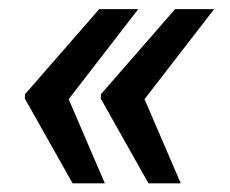

<svg xmlns="http://www.w3.org/2000/svg" viewBox="-20 -478 516 430"><path d="M133.8 -255.9 214.8 -67.4H142.6L35.6 -257.3L36.1 -267.1L202.1 -457.5H289.6ZM303.7 -255.9 384.8 -67.4H312.5L205.6 -257.3L206.1 -267.1L372.1 -457.5H459.5Z"/></svg>

Font: Roboto Medium
Style: Italic
Weight: 500
Italic angle: -12°
Designer: Google
Version: Version 2.134; 2016